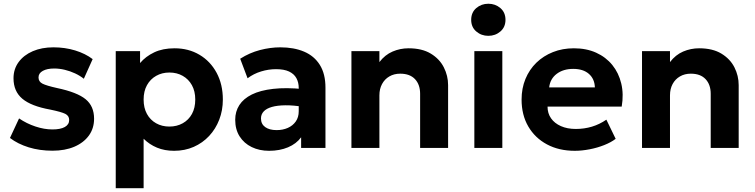

<svg xmlns="http://www.w3.org/2000/svg" viewBox="-20 -772 3941 1002"><path d="M254 14.5Q186.5 14.5 129.5 -3.2Q72.5 -21 32 -52L79.5 -154Q119 -127 165 -111.8Q211 -96.5 253.5 -96.5Q295.5 -96.5 318.2 -109.2Q341 -122 341 -146Q341 -167.5 320.8 -177.8Q300.5 -188 242.5 -200Q142.5 -218 96.5 -256.8Q50.5 -295.5 50.5 -363.5Q50.5 -411.5 77.2 -448Q104 -484.5 151 -504.8Q198 -525 259 -525Q319 -525 372.2 -508.8Q425.5 -492.5 463.5 -463.5L417.5 -361Q397.5 -377 371.8 -389Q346 -401 317.8 -407.8Q289.5 -414.5 262.5 -414.5Q226 -414.5 203.5 -402.2Q181 -390 181 -368Q181 -346 201.5 -335.5Q222 -325 278 -312.5Q382.5 -290.5 426.8 -254.2Q471 -218 471 -152.5Q471 -102 443.8 -64.5Q416.5 -27 367.8 -6.2Q319 14.5 254 14.5Z M584 210V-505H711V-443Q740 -477.5 784.8 -498.8Q829.5 -520 891 -520Q964 -520 1021 -486.2Q1078 -452.5 1110.5 -392Q1143 -331.5 1143 -252.5Q1143 -196 1124.2 -147.5Q1105.5 -99 1071.5 -62.5Q1037.5 -26 991 -5.5Q944.5 15 888.5 15Q839 15 799.2 -1.5Q759.5 -18 729.5 -48V210ZM864 -111.5Q903 -111.5 933.8 -128.8Q964.5 -146 981.8 -177.5Q999 -209 999 -252.5Q999 -296 981.5 -327.5Q964 -359 933.5 -376.2Q903 -393.5 864 -393.5Q825.5 -393.5 795 -376.2Q764.5 -359 747 -327.5Q729.5 -296 729.5 -252.5Q729.5 -209 746.8 -177.5Q764 -146 794.5 -128.8Q825 -111.5 864 -111.5Z M1384.5 15Q1333.5 15 1293.5 -4.5Q1253.5 -24 1230.5 -60.2Q1207.5 -96.5 1207.5 -147Q1207.5 -190 1229 -223.5Q1250.5 -257 1294.2 -278.8Q1338 -300.5 1405.2 -308.2Q1472.5 -316 1564 -307L1565.5 -214Q1511 -223 1469.2 -222.5Q1427.5 -222 1399.2 -214Q1371 -206 1356.5 -190.8Q1342 -175.5 1342 -154Q1342 -124.5 1364 -108.8Q1386 -93 1423.5 -93Q1456 -93 1482 -104.5Q1508 -116 1523.5 -138Q1539 -160 1539 -191.5V-312.5Q1539 -342 1526.8 -364.2Q1514.5 -386.5 1488.5 -398.8Q1462.5 -411 1420.5 -411Q1381.5 -411 1342.8 -399.2Q1304 -387.5 1272 -363.5L1233.5 -465.5Q1282 -496.5 1336.5 -510.8Q1391 -525 1443 -525Q1514 -525 1567 -502.5Q1620 -480 1649.2 -433.2Q1678.5 -386.5 1678.5 -314.5V0H1551.5V-55.5Q1526.5 -21.5 1483 -3.2Q1439.5 15 1384.5 15Z M1814 0V-505H1960V-448Q1989 -486 2028.8 -503Q2068.5 -520 2112 -520Q2182.5 -520 2228.2 -492.2Q2274 -464.5 2296.2 -420.5Q2318.5 -376.5 2318.5 -328V0H2172.5V-282.5Q2172.5 -330.5 2145.8 -359Q2119 -387.5 2068.5 -387.5Q2036.5 -387.5 2012 -373.2Q1987.5 -359 1973.8 -333.5Q1960 -308 1960 -274.5V0Z M2455.5 0V-505H2601.5V0ZM2528.5 -585Q2492 -585 2465.5 -607.8Q2439 -630.5 2439 -668.5Q2439 -707 2465.5 -729.8Q2492 -752.5 2528.5 -752.5Q2565 -752.5 2591.5 -729.8Q2618 -707 2618 -668.5Q2618 -630.5 2591.5 -607.8Q2565 -585 2528.5 -585Z M2979.5 15Q2897 15 2834.5 -18.5Q2772 -52 2737 -112Q2702 -172 2702 -252.5Q2702 -311 2722.2 -360Q2742.5 -409 2779.2 -444.8Q2816 -480.5 2865.8 -500.2Q2915.5 -520 2975 -520Q3040.5 -520 3091.2 -497Q3142 -474 3175.5 -432.8Q3209 -391.5 3222.2 -336Q3235.5 -280.5 3224.5 -215.5H2837.5Q2837.5 -180.5 2855.8 -154.5Q2874 -128.5 2907.2 -113.8Q2940.5 -99 2985 -99Q3029 -99 3069 -111Q3109 -123 3144.5 -147.5L3193 -47.5Q3169 -29 3133 -14.8Q3097 -0.5 3056.8 7.2Q3016.5 15 2979.5 15ZM2846 -316H3084.5Q3083 -360.5 3053.2 -386.5Q3023.5 -412.5 2971.5 -412.5Q2919.5 -412.5 2885.2 -386.5Q2851 -360.5 2846 -316Z M3330.5 0V-505H3476.5V-448Q3505.5 -486 3545.2 -503Q3585 -520 3628.5 -520Q3699 -520 3744.8 -492.2Q3790.5 -464.5 3812.8 -420.5Q3835 -376.5 3835 -328V0H3689V-282.5Q3689 -330.5 3662.2 -359Q3635.5 -387.5 3585 -387.5Q3553 -387.5 3528.5 -373.2Q3504 -359 3490.2 -333.5Q3476.5 -308 3476.5 -274.5V0Z"/></svg>

Font: Geologica Roman SemiBold
Style: Regular
Weight: 600
Designer: Sindre Bremnes, Frode Helland
Foundry: Monokrom Skriftforlag AS
Version: Version 1.010;gftools[0.9.28]